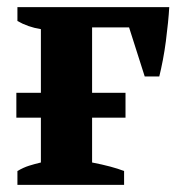

<svg xmlns="http://www.w3.org/2000/svg" viewBox="-20 -520 506 540"><path d="M456 -500Q455 -481 452.5 -456Q450 -431 446.5 -404Q443 -377 438 -351Q433 -325 428 -305H387L343 -443H239V-259H333V-189H239V-63Q296 -52 329 -39V0H29V-39Q46 -49 62 -54Q78 -59 95 -63V-189H26V-259H95V-438Q58 -444 29 -461V-500Z"/></svg>

Font: PT Serif
Style: Bold
Weight: 700
Designer: A.Korolkova, O.Umpeleva, V.Yefimov
Foundry: ParaType Ltd
Version: Version 1.000W OFL; ttfautohint (v1.6)